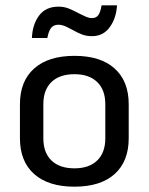

<svg xmlns="http://www.w3.org/2000/svg" viewBox="-20 -691 559 722"><path d="M55 -171V-299Q55 -386 108.5 -433.5Q162 -481 260 -481Q358 -481 411 -433.5Q464 -386 464 -299V-171Q464 -84 411 -36.5Q358 11 260 11Q162 11 108.5 -36.5Q55 -84 55 -171ZM376 -171V-299Q376 -353 345.5 -382.5Q315 -412 260 -412Q204 -412 173.5 -382.5Q143 -353 143 -299V-171Q143 -117 173.5 -87.5Q204 -58 260 -58Q315 -58 345.5 -87.5Q376 -117 376 -171ZM200 -666Q220 -666 237 -659.5Q254 -653 276 -641Q294 -632 304.5 -627.5Q315 -623 326 -623Q342 -623 350 -634.5Q358 -646 362 -671H420Q417 -622 392.5 -588.5Q368 -555 326 -555Q305 -555 288 -561.5Q271 -568 250 -580Q246 -582 235.5 -587.5Q225 -593 216.5 -595.5Q208 -598 200 -598Q182 -598 172.5 -586.5Q163 -575 158 -548H100Q102 -599 127 -632.5Q152 -666 200 -666Z"/></svg>

Font: KoHo Medium
Style: Regular
Weight: 500
Version: Version 1.000; ttfautohint (v1.6)